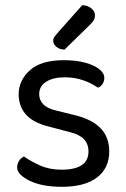

<svg xmlns="http://www.w3.org/2000/svg" viewBox="-20 -707 487 740"><path d="M401 -123Q401 -59 354 -23Q307 13 218 13Q142 13 94 -10.5Q46 -34 46 -62Q46 -74 52.5 -85.5Q59 -97 72 -104Q99 -85 135 -69Q171 -53 217 -53Q321 -53 321 -123Q321 -152 303.5 -170.5Q286 -189 252 -197L169 -219Q108 -234 80 -265.5Q52 -297 52 -344Q52 -397 95 -436Q138 -475 226 -475Q273 -475 308 -465.5Q343 -456 362.5 -440.5Q382 -425 382 -407Q382 -394 375.5 -384Q369 -374 358 -369Q346 -377 327.5 -386.5Q309 -396 284 -402.5Q259 -409 229 -409Q185 -409 158 -392Q131 -375 131 -344Q131 -322 146.5 -305.5Q162 -289 196 -281L265 -264Q333 -248 367 -213.5Q401 -179 401 -123ZM200 -578 297 -687Q319 -686 332.5 -674.5Q346 -663 346 -649Q346 -636 340 -627Q334 -618 320 -605L229 -516Q210 -516 197.5 -526.5Q185 -537 185 -550Q185 -559 190 -565.5Q195 -572 200 -578Z"/></svg>

Font: Baloo Bhaina 2
Style: Regular
Weight: 400
Designer: Yesha Goshar, Manish Minz, Shuchita Grover and Ek Type
Foundry: Ek Type
Version: Version 1.700